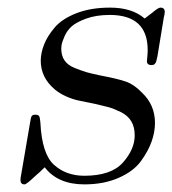

<svg xmlns="http://www.w3.org/2000/svg" viewBox="-20 -468 448 499"><path d="M33.2 0Q33.2 -5.9 35.2 -15.1L58.1 -148.9Q60.1 -163.1 62.5 -166.5Q64.9 -169.9 71.8 -169.9Q79.6 -169.9 81.8 -166Q84 -162.1 85 -148.9Q88.9 -67.9 120.4 -39.6Q151.9 -11.2 199.2 -11.2Q269 -11.2 299.6 -45.7Q330.1 -80.1 330.1 -116.2Q330.1 -138.2 321 -153.1Q312 -168 293.5 -177Q274.9 -186 262 -189.5Q249 -192.9 226.1 -198.2Q197.3 -204.1 183.1 -207Q168.9 -210 151.9 -217.5Q134.8 -225.1 122.1 -235.8Q85.9 -266.6 85.9 -310.1Q85.9 -330.1 94.5 -352.1Q103 -374 122.1 -396.5Q141.1 -418.9 178.5 -433.6Q215.8 -448.2 266.1 -448.2Q323.2 -448.2 356 -419.9L376 -435.1Q391.1 -448.2 397 -448.2Q408.2 -448.2 408.2 -437Q408.2 -432.1 405.8 -422.9L389.2 -321.8Q387.2 -312 386 -308.1Q384.8 -304.2 381.8 -301.5Q378.9 -298.8 374 -298.8Q361.8 -298.8 361.8 -309.1L362.8 -319.8Q363.8 -329.6 363.8 -337.9Q363.8 -428.7 266.1 -429.2Q230 -429.2 204.1 -419.7Q178.2 -410.2 166 -399.2Q153.8 -388.2 147.5 -373Q141.1 -357.9 140.1 -352.1Q139.2 -346.2 139.2 -341.8Q139.2 -323.7 147.5 -311.3Q155.8 -298.8 173.8 -291.5Q191.9 -284.2 204.3 -280.5Q216.8 -276.9 240.2 -272Q287.1 -263.2 308.1 -255.6Q329.1 -248 349.1 -227.1Q382.8 -195.3 382.8 -148.4Q382.8 -125 374 -100.1Q365.2 -75.2 346.2 -49.1Q327.1 -22.9 288.6 -5.9Q250 11.2 199.2 11.2Q130.4 11.2 96.2 -33.2Q83 -20 70.8 -9.8Q48.8 11.2 43.9 11.2Q33.2 11.2 33.2 0Z"/></svg>

Font: CMU Serif Extra
Style: RomanSlanted
Weight: 500
Italic angle: -9.46001°
Version: Version 0.7.0